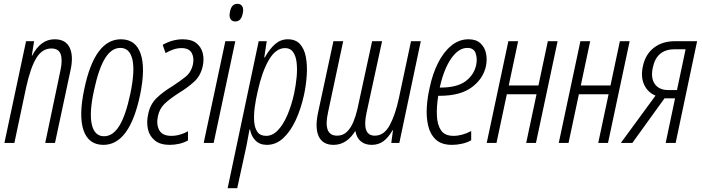

<svg xmlns="http://www.w3.org/2000/svg" viewBox="-20 -746 3663 1002"><path d="M3 0 116 -531H158L146 -456H148Q192 -541 265 -541Q322 -541 343 -498.5Q364 -456 349 -384L267 0H216L296 -381Q307 -434 296.5 -463.5Q286 -493 248 -493Q200 -493 169.5 -443Q139 -393 116 -288L55 0Z M520 10Q442 10 416 -66Q390 -142 420 -282Q474 -541 611 -541Q688 -541 714 -465.5Q740 -390 711 -250Q656 10 520 10ZM523 -35Q569 -35 602.5 -89Q636 -143 660 -256Q685 -375 671 -435.5Q657 -496 608 -496Q562 -496 528.5 -442Q495 -388 471 -276Q445 -159 459 -97Q473 -35 523 -35Z M866 10Q816 10 788 -13Q760 -36 752 -72Q744 -108 753 -149Q763 -201 797 -234Q831 -267 878 -295Q918 -321 948 -345Q978 -369 987 -411Q994 -446 980 -470.5Q966 -495 927 -495Q905 -495 884 -487.5Q863 -480 844 -469L829 -512Q855 -527 881.5 -534Q908 -541 933 -541Q979 -541 1004.5 -521Q1030 -501 1038 -469Q1046 -437 1038 -401Q1027 -350 992.5 -319Q958 -288 914 -261Q865 -230 838.5 -204Q812 -178 804 -139Q795 -97 811 -67Q827 -37 874 -37Q897 -37 919.5 -43.5Q942 -50 961 -61V-13Q939 -1 914.5 4.5Q890 10 866 10Z M1208 -634Q1190 -634 1182.5 -647.5Q1175 -661 1180 -683Q1187 -726 1219 -726Q1237 -726 1244.5 -712.5Q1252 -699 1247 -677Q1239 -634 1208 -634ZM1043 0 1156 -531H1208L1095 0Z M1168 236 1330 -531H1372L1359 -446H1362Q1387 -491 1416 -516Q1445 -541 1482 -541Q1523 -541 1545.5 -516Q1568 -491 1576 -449.5Q1584 -408 1581 -356.5Q1578 -305 1567 -253Q1551 -179 1523.5 -119.5Q1496 -60 1458 -25Q1420 10 1373 10Q1336 10 1313.5 -12.5Q1291 -35 1285 -70H1282Q1278 -49 1274 -26.5Q1270 -4 1266 16L1218 236ZM1369 -37Q1402 -37 1430 -66Q1458 -95 1479.5 -145Q1501 -195 1515 -258Q1524 -301 1528 -343Q1532 -385 1528 -419.5Q1524 -454 1509.5 -474.5Q1495 -495 1468 -495Q1419 -495 1383 -433Q1347 -371 1325 -270Q1315 -228 1309.5 -187Q1304 -146 1306.5 -112Q1309 -78 1323.5 -57.5Q1338 -37 1369 -37Z M1721 10Q1665 10 1644 -33Q1623 -76 1639 -154L1720 -531H1771L1692 -160Q1665 -38 1739 -38Q1770 -38 1790.5 -58Q1811 -78 1824 -109.5Q1837 -141 1845 -176L1922 -531H1974L1893 -158Q1867 -38 1936 -38Q1984 -38 2013.5 -92Q2043 -146 2062 -235L2125 -531H2176L2064 0H2022L2031 -67H2029Q2007 -28 1981 -9Q1955 10 1920 10Q1885 10 1863 -8.5Q1841 -27 1835 -61H1833Q1813 -28 1784.5 -9Q1756 10 1721 10Z M2339 10Q2283 10 2253.5 -18.5Q2224 -47 2214 -92Q2204 -137 2207.5 -188.5Q2211 -240 2222 -287Q2237 -360 2266 -417.5Q2295 -475 2335.5 -508Q2376 -541 2425 -541Q2465 -541 2487.5 -520Q2510 -499 2516.5 -467Q2523 -435 2516 -401Q2502 -335 2442 -290.5Q2382 -246 2274 -246H2267Q2258 -190 2260 -142.5Q2262 -95 2281.5 -66Q2301 -37 2347 -37Q2391 -37 2439 -62V-14Q2418 -2 2391.5 4Q2365 10 2339 10ZM2419 -496Q2373 -496 2334.5 -440.5Q2296 -385 2275 -289H2279Q2365 -289 2409.5 -322Q2454 -355 2465 -407Q2472 -439 2462.5 -467.5Q2453 -496 2419 -496Z M2520 0 2633 -531H2684L2635 -300H2790L2839 -531H2890L2777 0H2726L2780 -254H2625L2571 0Z M2896 0 3009 -531H3060L3011 -300H3166L3215 -531H3266L3153 0H3102L3156 -254H3001L2947 0Z M3220 0 3401 -247Q3360 -264 3341.5 -304.5Q3323 -345 3335 -400Q3348 -462 3392 -496.5Q3436 -531 3502 -531H3618L3506 0H3454L3503 -233H3448L3280 0ZM3468 -276H3513L3558 -489H3501Q3407 -489 3387 -394Q3375 -340 3397 -308Q3419 -276 3468 -276Z"/></svg>

Font: Noto Sans ExtraCondensed Light
Style: Italic
Weight: 300
Width: 2
Italic angle: -12°
Designer: Monotype Design Team
Foundry: Monotype Imaging Inc.
Version: Version 2.013; ttfautohint (v1.8.4.7-5d5b)